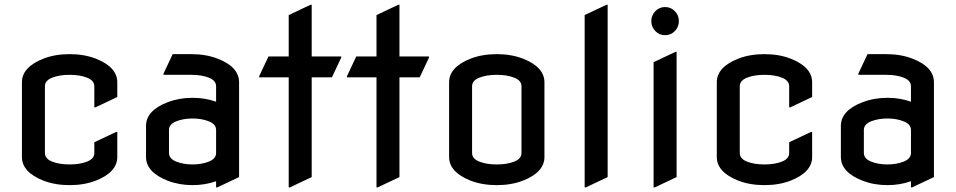

<svg xmlns="http://www.w3.org/2000/svg" viewBox="-20 -777 4062 816"><path d="M478.5 -216.3V-109.9Q478.5 -45.4 387.2 -9.3Q337.9 9.8 275.9 9.8Q213.9 9.8 164.6 -9.3Q73.2 -45.4 73.2 -109.9V-427.2Q73.2 -491.7 164.6 -527.8Q213.9 -546.9 275.9 -546.9Q337.9 -546.9 387.2 -527.8Q478.5 -491.7 478.5 -427.2V-364.7L385.7 -320.8H380.9V-410.2Q380.9 -434.6 350.3 -446.8Q319.8 -459 275.9 -459Q231.9 -459 201.4 -446.8Q170.9 -434.6 170.9 -410.2V-127Q170.9 -102.5 201.4 -90.3Q231.9 -78.1 275.9 -78.1Q319.8 -78.1 350.3 -90.3Q380.9 -102.5 380.9 -127V-172.4L473.6 -216.3Z M996.1 -24.4 903.3 19.5H898.4V-6.8Q851.6 9.8 798.3 9.8Q741.2 9.8 691.9 -9.3Q600.6 -45.4 600.6 -109.9V-241.7Q600.6 -307.1 691.9 -342.3Q741.2 -361.3 798.3 -361.3Q852.1 -361.3 898.4 -344.7V-410.2Q898.4 -434.6 867.9 -446.8Q837.4 -459 793.5 -459H674.8V-463.9L713.9 -546.9H793.5Q855.5 -546.9 904.8 -527.8Q996.1 -492.7 996.1 -427.2ZM698.2 -127Q698.2 -102.5 728.8 -90.3Q759.3 -78.1 798.3 -78.1Q837.4 -78.1 867.9 -90.3Q898.4 -102.5 898.4 -127V-224.6Q898.4 -249 867.9 -261.2Q837.4 -273.4 798.3 -273.4Q759.3 -273.4 728.5 -261.2Q698.2 -249 698.2 -224.6Z M1207 19.5V-448.2H1081.5V-453.1L1121.1 -537.1H1207V-712.9L1299.8 -756.8H1304.7V-537.1H1430.2V-532.2L1390.6 -448.2H1304.7V-24.4L1211.9 19.5Z M1580.1 19.5V-448.2H1454.6V-453.1L1494.1 -537.1H1580.1V-712.9L1672.9 -756.8H1677.7V-537.1H1803.2V-532.2L1763.7 -448.2H1677.7V-24.4L1585 19.5Z M1986.3 -127Q1986.3 -102.5 2016.8 -90.3Q2047.4 -78.1 2091.3 -78.1Q2135.3 -78.1 2165.8 -90.3Q2196.3 -102.5 2196.3 -127V-410.2Q2196.3 -434.6 2165.8 -446.8Q2135.3 -459 2091.3 -459Q2047.4 -459 2016.8 -446.8Q1986.3 -434.6 1986.3 -410.2ZM1888.7 -109.9V-427.2Q1888.7 -491.7 1980 -527.8Q2029.3 -546.9 2091.3 -546.9Q2153.3 -546.9 2202.6 -527.8Q2293.9 -491.7 2293.9 -427.2V-109.9Q2293.9 -45.4 2202.6 -9.3Q2153.3 9.8 2091.3 9.8Q2029.3 9.8 1980 -9.3Q1888.7 -45.4 1888.7 -109.9Z M2464.8 19.5V-712.9L2557.6 -756.8H2562.5V-24.4L2469.7 19.5Z M2765.1 -645Q2748 -662.6 2748 -687.3Q2748 -711.9 2765.1 -729.5Q2782.2 -747.1 2806.6 -747.1Q2831.1 -747.1 2848.1 -729.5Q2865.2 -711.9 2865.2 -687.3Q2865.2 -662.6 2848.1 -645Q2831.1 -627.4 2806.6 -627.4Q2782.2 -627.4 2765.1 -645ZM2757.8 19.5V-512.7L2850.6 -556.6H2855.5V-24.4L2762.7 19.5Z M3431.6 -216.3V-109.9Q3431.6 -45.4 3340.3 -9.3Q3291 9.8 3229 9.8Q3167 9.8 3117.7 -9.3Q3026.4 -45.4 3026.4 -109.9V-427.2Q3026.4 -491.7 3117.7 -527.8Q3167 -546.9 3229 -546.9Q3291 -546.9 3340.3 -527.8Q3431.6 -491.7 3431.6 -427.2V-364.7L3338.9 -320.8H3334V-410.2Q3334 -434.6 3303.5 -446.8Q3272.9 -459 3229 -459Q3185.1 -459 3154.5 -446.8Q3124 -434.6 3124 -410.2V-127Q3124 -102.5 3154.5 -90.3Q3185.1 -78.1 3229 -78.1Q3272.9 -78.1 3303.5 -90.3Q3334 -102.5 3334 -127V-172.4L3426.8 -216.3Z M3949.2 -24.4 3856.4 19.5H3851.6V-6.8Q3804.7 9.8 3751.5 9.8Q3694.3 9.8 3645 -9.3Q3553.7 -45.4 3553.7 -109.9V-241.7Q3553.7 -307.1 3645 -342.3Q3694.3 -361.3 3751.5 -361.3Q3805.2 -361.3 3851.6 -344.7V-410.2Q3851.6 -434.6 3821 -446.8Q3790.5 -459 3746.6 -459H3627.9V-463.9L3667 -546.9H3746.6Q3808.6 -546.9 3857.9 -527.8Q3949.2 -492.7 3949.2 -427.2ZM3651.4 -127Q3651.4 -102.5 3681.9 -90.3Q3712.4 -78.1 3751.5 -78.1Q3790.5 -78.1 3821 -90.3Q3851.6 -102.5 3851.6 -127V-224.6Q3851.6 -249 3821 -261.2Q3790.5 -273.4 3751.5 -273.4Q3712.4 -273.4 3681.6 -261.2Q3651.4 -249 3651.4 -224.6Z"/></svg>

Font: Nova Flat
Style: Book
Weight: 400
Version: Version 2.000